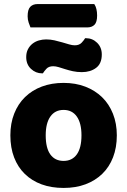

<svg xmlns="http://www.w3.org/2000/svg" viewBox="-20 -909 626 945"><path d="M130 -774Q126 -783 121 -798Q116 -813 116 -829Q116 -862 129 -875.5Q142 -889 165 -889H444Q451 -879 454.5 -864.5Q458 -850 458 -833Q458 -800 445 -787Q432 -774 409 -774ZM555 -243Q555 -183 536.5 -135Q518 -87 483.5 -53.5Q449 -20 401 -2Q353 16 293 16Q233 16 185 -1.5Q137 -19 102.5 -52.5Q68 -86 49.5 -134Q31 -182 31 -243Q31 -302 50 -350Q69 -398 103.5 -431.5Q138 -465 186 -483Q234 -501 293 -501Q352 -501 400 -482.5Q448 -464 482.5 -430.5Q517 -397 536 -349Q555 -301 555 -243ZM293 -368Q251 -368 228 -335.5Q205 -303 205 -243Q205 -180 228 -148.5Q251 -117 293 -117Q335 -117 358 -149Q381 -181 381 -243Q381 -303 358 -335.5Q335 -368 293 -368ZM207 -715Q228 -715 248 -710.5Q268 -706 286.5 -700.5Q305 -695 320.5 -690.5Q336 -686 348 -686Q370 -686 382 -699Q394 -712 399 -721H403Q435 -721 458 -698.5Q481 -676 481 -641Q481 -596 453 -575Q425 -554 383 -554Q359 -554 338.5 -558.5Q318 -563 301 -568.5Q284 -574 269 -578.5Q254 -583 242 -583Q220 -583 208.5 -570.5Q197 -558 191 -548H187Q156 -548 132.5 -570Q109 -592 109 -628Q109 -650 117.5 -666.5Q126 -683 140 -694Q154 -705 171.5 -710Q189 -715 207 -715Z"/></svg>

Font: Baloo Thambi 2 ExtraBold
Style: Regular
Weight: 800
Designer: Aadarsh Rajan and Ek Type
Foundry: Ek Type
Version: Version 1.640;hotconv 1.0.111;makeotfexe 2.5.65597; ttfautoh